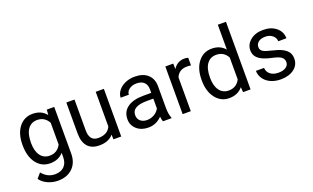

<svg xmlns="http://www.w3.org/2000/svg" viewBox="-97 -1271 3259 2000"><g transform="rotate(-20 1532.5 -271.0)"><path d="M46.9 -268.6Q46.9 -392.1 104 -465.1Q161.1 -538.1 255.4 -538.1Q352.1 -538.1 406.2 -469.7L410.6 -528.3H493.2V-12.7Q493.2 89.8 432.4 148.9Q371.6 208 269 208Q211.9 208 157.2 183.6Q102.5 159.2 73.7 116.7L120.6 62.5Q178.7 134.3 262.7 134.3Q328.6 134.3 365.5 97.2Q402.3 60.1 402.3 -7.3V-52.7Q348.1 9.8 254.4 9.8Q161.6 9.8 104.2 -64.9Q46.9 -139.6 46.9 -268.6ZM137.7 -258.3Q137.7 -168.9 174.3 -117.9Q210.9 -66.9 276.9 -66.9Q362.3 -66.9 402.3 -144.5V-385.7Q360.8 -461.4 277.8 -461.4Q211.9 -461.4 174.8 -410.2Q137.7 -358.9 137.7 -258.3Z M955.6 -52.2Q902.8 9.8 800.8 9.8Q716.3 9.8 672.1 -39.3Q627.9 -88.4 627.4 -184.6V-528.3H717.8V-187Q717.8 -66.9 815.4 -66.9Q918.9 -66.9 953.1 -144V-528.3H1043.5V0H957.5Z M1506.8 0Q1499 -15.6 1494.1 -55.7Q1431.2 9.8 1343.8 9.8Q1265.6 9.8 1215.6 -34.4Q1165.5 -78.6 1165.5 -146.5Q1165.5 -229 1228.3 -274.7Q1291 -320.3 1404.8 -320.3H1492.7V-361.8Q1492.7 -409.2 1464.4 -437.3Q1436 -465.3 1380.9 -465.3Q1332.5 -465.3 1299.8 -440.9Q1267.1 -416.5 1267.1 -381.8H1176.3Q1176.3 -421.4 1204.3 -458.3Q1232.4 -495.1 1280.5 -516.6Q1328.6 -538.1 1386.2 -538.1Q1477.5 -538.1 1529.3 -492.4Q1581.1 -446.8 1583 -366.7V-123.5Q1583 -50.8 1601.6 -7.8V0ZM1356.9 -68.8Q1399.4 -68.8 1437.5 -90.8Q1475.6 -112.8 1492.7 -147.9V-256.3H1421.9Q1255.9 -256.3 1255.9 -159.2Q1255.9 -116.7 1284.2 -92.8Q1312.5 -68.8 1356.9 -68.8Z M1980 -447.3Q1959.5 -450.7 1935.5 -450.7Q1846.7 -450.7 1814.9 -375V0H1724.6V-528.3H1812.5L1814 -467.3Q1858.4 -538.1 1939.9 -538.1Q1966.3 -538.1 1980 -531.2Z M2031.7 -268.6Q2031.7 -390.1 2089.4 -464.1Q2147 -538.1 2240.2 -538.1Q2333 -538.1 2387.2 -474.6V-750H2477.5V0H2394.5L2390.1 -56.6Q2335.9 9.8 2239.3 9.8Q2147.5 9.8 2089.6 -65.4Q2031.7 -140.6 2031.7 -261.7ZM2122.1 -258.3Q2122.1 -168.5 2159.2 -117.7Q2196.3 -66.9 2261.7 -66.9Q2347.7 -66.9 2387.2 -144V-386.7Q2346.7 -461.4 2262.7 -461.4Q2196.3 -461.4 2159.2 -410.2Q2122.1 -358.9 2122.1 -258.3Z M2925.3 -140.1Q2925.3 -176.8 2897.7 -197Q2870.1 -217.3 2801.5 -231.9Q2732.9 -246.6 2692.6 -267.1Q2652.3 -287.6 2633.1 -315.9Q2613.8 -344.2 2613.8 -383.3Q2613.8 -448.2 2668.7 -493.2Q2723.6 -538.1 2809.1 -538.1Q2898.9 -538.1 2954.8 -491.7Q3010.7 -445.3 3010.7 -373H2919.9Q2919.9 -410.2 2888.4 -437Q2856.9 -463.9 2809.1 -463.9Q2759.8 -463.9 2731.9 -442.4Q2704.1 -420.9 2704.1 -386.2Q2704.1 -353.5 2730 -336.9Q2755.9 -320.3 2823.5 -305.2Q2891.1 -290 2933.1 -269Q2975.1 -248 2995.4 -218.5Q3015.6 -189 3015.6 -146.5Q3015.6 -75.7 2959 -33Q2902.3 9.8 2812 9.8Q2748.5 9.8 2699.7 -12.7Q2650.9 -35.2 2623.3 -75.4Q2595.7 -115.7 2595.7 -162.6H2686Q2688.5 -117.2 2722.4 -90.6Q2756.3 -64 2812 -64Q2863.3 -64 2894.3 -84.7Q2925.3 -105.5 2925.3 -140.1Z"/></g></svg>

Font: RobotoDraft
Style: Regular
Weight: 400
Version: Version 2.001101; 2014